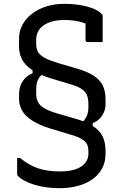

<svg xmlns="http://www.w3.org/2000/svg" viewBox="-20 -738 640 1008"><path d="M318 -718Q353 -718 383.5 -714Q414 -710 439.5 -703Q465 -696 483 -687Q501 -678 511 -667Q514 -665 516 -662.5Q518 -660 518.5 -657.5Q519 -655 519 -650Q519 -616 519 -583Q519 -550 519 -517Q499 -517 479.5 -517Q460 -517 440 -517Q435 -517 432 -520Q429 -523 429 -528Q429 -543 429 -557Q429 -571 429 -585Q429 -599 429 -613.5Q429 -628 429 -642L458 -600Q403 -633 319 -633Q284 -633 257 -626Q230 -619 210.5 -606Q191 -593 180.5 -573.5Q170 -554 170 -530V-505Q170 -480 181 -463Q192 -446 217 -433Q242 -420 285 -407L381 -379Q440 -362 473.5 -339.5Q507 -317 520.5 -287Q534 -257 534 -217V-191Q534 -168 525.5 -148.5Q517 -129 502 -114Q487 -99 467 -92V-70L391 -75Q411 -93 422.5 -107.5Q434 -122 439 -137.5Q444 -153 444 -171V-193Q444 -220 436.5 -238.5Q429 -257 407.5 -271.5Q386 -286 345 -297L249 -326Q185 -346 148 -371Q111 -396 95.5 -426.5Q80 -457 80 -491V-536Q80 -575 98 -608Q116 -641 147.5 -665.5Q179 -690 222.5 -704Q266 -718 318 -718ZM295 162Q368 162 406 136.5Q444 111 444 69V55Q444 31 435 16Q426 1 404 -11Q382 -23 341 -34L245 -63Q187 -81 150.5 -104Q114 -127 97 -156Q80 -185 80 -219V-243Q80 -284 100.5 -313.5Q121 -343 151 -353V-378L231 -368Q206 -353 193 -339Q180 -325 175 -308Q170 -291 170 -265V-246Q170 -221 179.5 -202.5Q189 -184 212 -170Q235 -156 279 -143L375 -115Q435 -98 469.5 -75Q504 -52 519 -21Q534 10 534 53V71Q534 111 517.5 143.5Q501 176 469.5 200Q438 224 393 237Q348 250 291 250Q256 250 223.5 245.5Q191 241 162.5 232.5Q134 224 111 212Q88 200 73 185Q72 183 71 181Q70 179 70 177Q70 155 70 133.5Q70 112 70 91H85Q131 129 179.5 145.5Q228 162 295 162Z"/></svg>

Font: Recursive
Style: Regular
Weight: 400
Version: Version 1.085